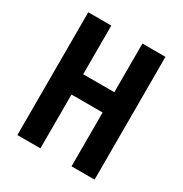

<svg xmlns="http://www.w3.org/2000/svg" viewBox="-166 -840 921 967"><g transform="rotate(30 294.0 -357.0)"><path d="M519 0V-714H385V-431H204V-714H70V0H204V-313H385V0Z"/></g></svg>

Font: Noto Sans Malayalam ExtraCondensed
Style: Bold
Weight: 700
Width: 2
Designer: Jelle Bosma - Monotype Design Team
Foundry: Monotype Imaging Inc.
Version: Version 2.104